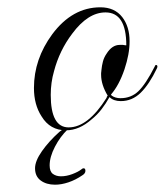

<svg xmlns="http://www.w3.org/2000/svg" viewBox="-20 -348 451 526"><path d="M161 9Q117 9 94 -29Q73 -61 73 -107Q73 -186 123 -254Q178 -328 255 -328Q294 -328 315 -301Q335 -275 335 -235Q335 -217 331.5 -198Q328 -179 321 -158Q306 -114 284 -89L286 -86Q296 -79 310 -79Q339 -79 359 -98Q379 -117 404 -166Q405 -170 408 -170Q410 -170 411 -167.5Q412 -165 410 -161Q389 -117 365.5 -94Q342 -71 311 -71Q291 -71 280 -82Q270 -64 258 -48.5Q246 -33 231 -21Q197 9 161 9ZM168 1Q221 1 272 -80Q272 -83 275 -86Q257 -116 257 -143Q257 -144 257 -147.5Q257 -151 258 -157Q259 -168 262 -179.5Q265 -191 272 -201Q287 -225 308 -225H317Q321 -224 323 -224Q325 -224 326 -224Q326 -314 269 -314Q221 -314 178 -256Q143 -210 128 -153Q119 -122 119 -88Q119 1 168 1ZM131 158Q107 158 91.5 146.5Q76 135 76 113Q76 93 95 66Q114 39 143 13Q146 11 150.5 7.5Q155 4 158 4Q160 4 163 4Q166 4 166 6Q145 26 130.5 54Q116 82 116 105Q116 122 125 128.5Q134 135 147 135Q162 135 178 129Q194 123 203 116Q206 113 209 113Q214 113 214 120Q214 127 206 132Q187 145 167.5 151.5Q148 158 131 158Z"/></svg>

Font: Imperial Script
Style: Regular
Weight: 400
Designer: Robert E. Leuschke
Foundry: Robert E. Leuschke
Version: Version 1.010; ttfautohint (v1.8.3)